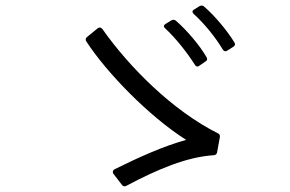

<svg xmlns="http://www.w3.org/2000/svg" viewBox="-20 -767 1040 689"><path d="M817 -599C824 -603 825 -609 821 -615C794 -659 750 -711 713 -743C708 -748 702 -748 696 -745L677 -733C669 -729 669 -723 675 -717C713 -683 754 -632 779 -590C783 -583 789 -581 795 -585ZM717 -546C724 -550 725 -555 721 -562C697 -604 651 -658 612 -692C607 -697 601 -697 595 -694L574 -681C567 -677 566 -671 573 -665C612 -629 653 -576 679 -535C683 -528 689 -526 695 -531ZM433 -100C546 -160 651 -204 747 -210C753 -210 758 -214 759 -220L769 -275C770 -280 768 -286 763 -288C599 -370 444 -526 348 -662C343 -669 336 -670 330 -665L292 -634C287 -630 286 -623 290 -618C362 -507 514 -350 648 -265C565 -242 479 -203 392 -160C384 -156 383 -148 388 -142L418 -103C422 -98 428 -97 433 -100Z"/></svg>

Font: LINE Seed JP_OTF Regular
Style: Regular
Weight: 400
Designer: LY Corporation & Fontrix & Fontworks
Version: Version 1.002